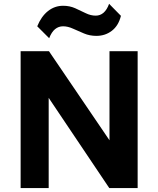

<svg xmlns="http://www.w3.org/2000/svg" viewBox="-20 -962 809 982"><path d="M85.5 0V-700H230.5L540 -244.5V-700H684V0H539L229 -461.5V0ZM231.5 -766.5 170.5 -827.5Q191 -878 225.2 -905.2Q259.5 -932.5 303 -932.5Q336.5 -932.5 364.8 -919.8Q393 -907 418.5 -894.5Q444 -882 469.5 -882Q492.5 -882 509.8 -897Q527 -912 538 -942.5L598.5 -881Q586 -830.5 552 -804.5Q518 -778.5 473 -778.5Q439 -778.5 409.8 -790.8Q380.5 -803 353.8 -815.2Q327 -827.5 302.5 -827.5Q279.5 -827.5 261.5 -812.8Q243.5 -798 231.5 -766.5Z"/></svg>

Font: Geologica Thin Roman SemiBold
Style: Regular
Weight: 600
Version: Version 1.010;gftools[0.9.28]